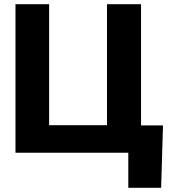

<svg xmlns="http://www.w3.org/2000/svg" viewBox="-20 -727 821 914"><path d="M747.1 167H590.8V0H53.7V-707H213.9V-130.9H489.3V-707H651.4V-129.9H755.9Z"/></svg>

Font: Pretendard JP ExtraBold
Style: Regular
Weight: 800
Designer: Base glyphs from Inter by Rasmus Andersson; Hangeul glyphs from Noto Sans CJK(Source Han Sans) by Jang Soo-young and Kan
Foundry: Kil Hyung-jin
Version: Version 1.309